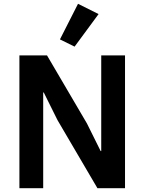

<svg xmlns="http://www.w3.org/2000/svg" viewBox="-20 -989 759 1009"><path d="M372 -744 295 -782 390 -969 498 -915ZM282 -358 210 -503H207V0H82V-698H227L437 -340L509 -195H512V-698H637V0H492Z"/></svg>

Font: Plexus Sans SemiBold
Style: Regular
Weight: 600
Version: Version 2.001;PS 002.001;hotconv 1.0.70;makeotf.lib2.5.58329